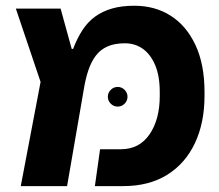

<svg xmlns="http://www.w3.org/2000/svg" viewBox="-20 -632 742 652"><path d="M50.5 0 117.8 -353.8 33.8 -602.8H185.8L223.5 -465.8H228.2Q242 -502 259.9 -529.6Q277.8 -557.2 302.6 -575.4Q327.5 -593.5 360.2 -603Q393 -612.5 436 -612.5Q507 -612.5 560.4 -578.1Q613.8 -543.8 644.1 -478.4Q674.5 -413 674.5 -319.5V-306Q674.5 -215.2 642 -146.1Q609.5 -77 547.9 -38.5Q486.2 0 398.2 0H302.2L319.8 -125.2H390.5Q453.2 -125.2 487.9 -175.9Q522.5 -226.5 522.5 -306V-319.5Q522.5 -374 506.9 -410.9Q491.2 -447.8 464.8 -466.4Q438.2 -485 404.5 -485Q369 -485 344.9 -474.2Q320.8 -463.5 305.1 -442.6Q289.5 -421.8 279.9 -392.9Q270.2 -364 264.5 -328L207.8 0ZM379.8 -270Q366 -270 356.1 -279.9Q346.2 -289.8 346.2 -303.5Q346.2 -317 356.1 -326.9Q366 -336.8 379.8 -336.8Q393.2 -336.8 403.1 -326.9Q413 -317 413 -303.5Q413 -289.8 403.1 -279.9Q393.2 -270 379.8 -270Z"/></svg>

Font: Noto Sans Hebrew Light
Style: Regular
Weight: 100
Version: Version 3.000